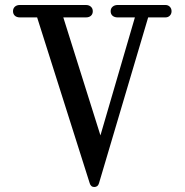

<svg xmlns="http://www.w3.org/2000/svg" viewBox="-20 -750 740 770"><path d="M382.8 -207 521 -680.2H452.1Q439 -680.2 431.4 -686.8Q423.8 -693.4 423.8 -705.1Q423.8 -716.3 431.6 -723.1Q439.5 -730 452.1 -730H643.1Q654.3 -730 661.1 -722.9Q668 -715.8 668 -705.1Q668 -694.3 661.1 -687.3Q654.3 -680.2 643.1 -680.2H574.2L377 -15.1Q372.6 0 357.9 0Q344.2 0 339.8 -15.1L128.9 -680.2H60.1Q46.9 -680.2 39.6 -687Q32.2 -693.8 32.2 -705.1Q32.2 -716.3 39.6 -723.1Q46.9 -730 60.1 -730H324.2Q336.9 -730 344.5 -723.1Q352.1 -716.3 352.1 -705.1Q352.1 -693.4 344.7 -686.8Q337.4 -680.2 324.2 -680.2H233.9Z"/></svg>

Font: Director
Style: Regular
Weight: 400
Designer: Ange Degheest & May Jolivet & Justine Herbel
Foundry: Velvetyne Type Foundry
Version: Version 1.000;FEAKit 1.0